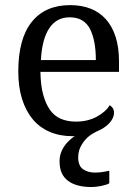

<svg xmlns="http://www.w3.org/2000/svg" viewBox="-20 -525 534 754"><path d="M253.4 -457Q202.1 -457 173.6 -414.3Q145 -371.6 140.6 -289.1H356.4Q356.4 -327.6 350.6 -358.4Q344.7 -389.2 333.5 -411.1Q322.3 -433.1 302.5 -445.1Q282.7 -457 253.4 -457ZM264.6 9.8Q214.8 9.8 175 -7.3Q135.3 -24.4 108.2 -57.1Q81.1 -89.8 66.4 -137Q51.8 -184.1 51.8 -244.1Q51.8 -373 104.7 -439Q157.7 -504.9 255.4 -504.9Q299.8 -504.9 335.2 -491.2Q370.6 -477.5 395.8 -449.5Q420.9 -421.4 434.1 -380.1Q447.3 -338.9 447.3 -284.2V-242.7H138.7Q139.6 -190.4 149.4 -154.1Q159.2 -117.7 176.3 -93.5Q193.4 -69.3 219.2 -58.3Q245.1 -47.4 278.3 -47.4Q302.2 -47.4 322.8 -52.5Q343.3 -57.6 360.4 -66.9Q377.4 -76.2 390.4 -87.6Q403.3 -99.1 410.6 -111.8Q416.5 -108.9 422.1 -101.6Q427.7 -94.2 427.7 -82Q427.7 -66.9 417.2 -51.3Q406.7 -35.6 386.7 -22.7Q366.7 -9.8 336.7 0Q306.6 9.8 264.6 9.8ZM213.9 107.9Q213.9 85.9 222.7 66.7Q231.4 47.4 246.6 32Q261.7 16.6 281 4.4Q300.3 -7.8 322.8 -12.7H368.7Q360.8 -9.8 344.7 -0.5Q328.6 8.8 316.4 22.2Q304.2 35.6 295.7 53Q287.1 70.3 287.1 94.7Q287.1 108.9 291.7 120.8Q296.4 132.8 305.9 139.4Q315.4 146 327.1 149.4Q338.9 152.8 352.5 152.8Q365.2 152.8 379.9 150.9Q394.5 148.9 409.2 145.5V194.8Q403.8 198.2 394.8 200.9Q385.7 203.6 375.5 205.6Q365.2 207.5 356 208.5Q346.7 209.5 338.9 209.5Q310.1 209.5 286.6 203.4Q263.2 197.3 246.8 184.8Q230.5 172.4 222.2 153.8Q213.9 135.3 213.9 107.9Z"/></svg>

Font: MUA Office
Style: Regular
Weight: 400
Designer: Khon Soe Zaw Thu
Foundry: Myanmar Unicode
Version: Version 2.10 June 24, 2017